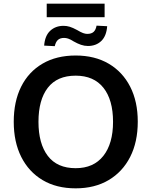

<svg xmlns="http://www.w3.org/2000/svg" viewBox="-20 -1018 827 1048"><path d="M55 -353Q55 -464 95.5 -545Q136 -626 212 -670.5Q288 -715 393 -715Q497 -715 573 -670.5Q649 -626 690.5 -545Q732 -464 732 -354Q732 -243 690.5 -161.5Q649 -80 573 -35Q497 10 393 10Q288 10 212.5 -35Q137 -80 96 -161.5Q55 -243 55 -353ZM190 -353Q190 -234 241 -167Q292 -100 393 -100Q491 -100 544 -167Q597 -234 597 -353Q597 -473 544.5 -539Q492 -605 393 -605Q292 -605 241 -539Q190 -473 190 -353ZM235 -924V-998H551V-924ZM460 -767Q441 -767 422 -773.5Q403 -780 382 -792Q363 -804 351.5 -807.5Q340 -811 330 -811Q308 -811 296 -800Q284 -789 279 -766L221 -769Q225 -823 254 -850Q283 -877 327 -877Q344 -877 360.5 -872Q377 -867 401 -854Q421 -842 433.5 -837.5Q446 -833 456 -833Q479 -833 491 -844Q503 -855 507 -878L565 -875Q561 -821 532.5 -794Q504 -767 460 -767Z"/></svg>

Font: Mulish ExtraLight
Style: Regular
Weight: 200
Designer: Vernon Adams
Foundry: Vernon Adams
Version: Version 3.603